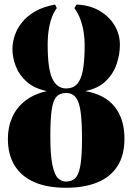

<svg xmlns="http://www.w3.org/2000/svg" viewBox="-20 -834 596 864"><path d="M277 11Q192.5 11 134.2 -14.5Q76 -40 45.8 -89.2Q15.5 -138.5 15.5 -209.5Q15.5 -262.5 35 -306.2Q54.5 -350 93.5 -380.5Q132.5 -411 191 -424Q133.5 -436 99.5 -466.8Q65.5 -497.5 50.8 -536.8Q36 -576 36 -613Q36 -642.5 46.2 -673.8Q56.5 -705 79 -733.2Q101.5 -761.5 138.2 -782.8Q175 -804 228 -813.5L235.5 -797.5Q223 -780.5 215 -760.2Q207 -740 202.5 -718.2Q198 -696.5 196.2 -674.8Q194.5 -653 194.5 -633Q194.5 -524 215.5 -480Q236.5 -436 278 -436Q308 -436 326.2 -455Q344.5 -474 352.8 -517.2Q361 -560.5 361 -633Q361 -659.5 356.5 -689Q352 -718.5 341.8 -746.8Q331.5 -775 314.5 -797.5L324.5 -813.5Q384 -811 427.8 -785.5Q471.5 -760 495.5 -719.8Q519.5 -679.5 519.5 -632.5Q519.5 -589 504.8 -545.5Q490 -502 456 -469Q422 -436 363.5 -424Q451.5 -409 495.8 -354Q540 -299 540 -209.5Q540 -134.5 508 -85.5Q476 -36.5 417.2 -12.8Q358.5 11 277 11ZM277 -17Q300.5 -17 316.5 -30.2Q332.5 -43.5 340.8 -84.5Q349 -125.5 349 -209Q349 -282.5 343.2 -328Q337.5 -373.5 322 -394.5Q306.5 -415.5 277 -415.5Q249 -415.5 233.8 -398.5Q218.5 -381.5 212.5 -339.2Q206.5 -297 206.5 -221Q206.5 -135.5 215.8 -91.5Q225 -47.5 241 -32.2Q257 -17 277 -17Z"/></svg>

Font: Merriweather 144pt Black
Style: Regular
Weight: 900
Version: Version 2.100